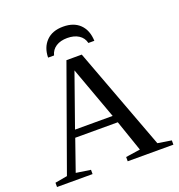

<svg xmlns="http://www.w3.org/2000/svg" viewBox="-149 -970 1019 1093"><g transform="rotate(-20 361.0 -423.0)"><path d="M225.1 -25.9V0H9.8V-25.9L84 -39.1L307.1 -660.2H399.9L631.8 -39.1L714.8 -25.9V0H438V-25.9L525.9 -39.1L460.9 -228H203.1L137.2 -39.1ZM330.1 -589.8 217.8 -272H445.8ZM354 -846.2Q418.5 -846.2 455.1 -810.1Q491.7 -773.9 494.1 -709.5H458Q450.2 -742.2 422.6 -759.8Q395 -777.3 354 -777.3Q313 -777.3 285.6 -759.8Q258.3 -742.2 250 -709.5H213.9Q214.8 -771 251.5 -808.6Q288.1 -846.2 354 -846.2Z"/></g></svg>

Font: Tinos
Style: Regular
Weight: 400
Designer: Steve Matteson
Foundry: Monotype Imaging Inc.
Version: Version 1.23